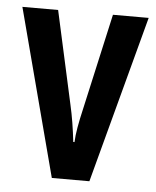

<svg xmlns="http://www.w3.org/2000/svg" viewBox="-45 -582 505 621"><g transform="rotate(5 208.0 -271.5)"><path d="M146 0H268L413 -543H297L227 -230C217 -187 210 -150 209 -122H205C200 -165 194 -204 185 -243L119 -543H3Z"/></g></svg>

Font: Noto Sans Myanmar ExtraCondensed SemiBold
Style: Regular
Weight: 600
Width: 2
Designer: Monotype Design Team
Foundry: Monotype Imaging Inc.
Version: Version 2.107